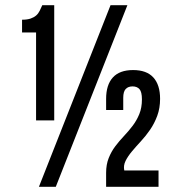

<svg xmlns="http://www.w3.org/2000/svg" viewBox="-20 -720 667 740"><path d="M65 -644Q85 -644 98 -648.5Q111 -653 119.5 -660.5Q128 -668 133 -678.5Q138 -689 143 -700H189V-256H119V-595H65ZM406 -700H471L195 0H130ZM527 -337Q527 -366 517.5 -376.5Q508 -387 491 -387Q474 -387 464.5 -377Q455 -367 455 -343V-296H389V-339Q389 -393 415 -421.5Q441 -450 493 -450Q545 -450 571 -421.5Q597 -393 597 -339Q597 -303 586 -273.5Q575 -244 558.5 -220Q542 -196 523 -175.5Q504 -155 488.5 -136.5Q473 -118 464 -100Q455 -82 459 -63H591V0H389V-54Q389 -86 399 -111Q409 -136 424.5 -156.5Q440 -177 458 -196Q476 -215 491.5 -235.5Q507 -256 517 -280.5Q527 -305 527 -337Z"/></svg>

Font: SVN-Bebas Neue
Style: Bold
Weight: 700
Designer: Ryoichi Tsunekawa
Foundry: Ryoichi Tsunekawa
Version: Version 1.300; ttfautohint (v1.7.9-c794)